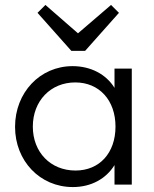

<svg xmlns="http://www.w3.org/2000/svg" viewBox="-20 -748 625 778"><path d="M275 10C350 10 410 -24 444 -79V0H514V-470H444V-392C410 -447 348 -480 274 -480C142 -480 41 -373 41 -234C41 -96 142 10 275 10ZM113 -235C113 -339 185 -414 285 -414C382 -414 448 -342 448 -235C448 -128 383 -57 286 -57C185 -57 113 -131 113 -235ZM132 -696 269 -542H325L462 -696L430 -728L296 -613L164 -728Z"/></svg>

Font: MV Cash Light
Style: Regular
Weight: 300
Designer: Rodrigo Fuenzalida
Foundry: fragTYPE
Version: Version 1.100;Glyphs 3.1.2 (3151)